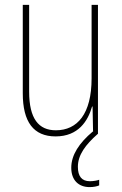

<svg xmlns="http://www.w3.org/2000/svg" viewBox="-20 -547 498 784"><path d="M298 134C298 86 329 44 379 0H380V-527H354V-227C354 -82 296 -15 208 -15C138 -15 99 -62 99 -173V-527H73V-166C73 -49 117 10 207 10C300 10 339 -53 356 -112H358L360 -9L359 -10C303 37 271 86 271 138C271 189 301 217 346 217C362 217 376 214 385 210V187C378 190 361 193 347 193C314 193 298 173 298 134Z"/></svg>

Font: Noto Sans Devanagari Condensed Thin
Style: Regular
Weight: 100
Width: 3
Designer: Jelle Bosma - Monotype Design Team
Foundry: Monotype Imaging Inc.
Version: Version 2.004